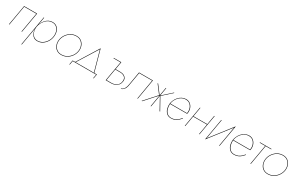

<svg xmlns="http://www.w3.org/2000/svg" viewBox="211 -2031 5803 3785"><g transform="rotate(30 3112.5 -138.0)"><path d="M341 0H331L409 -450H133L55 0H45L125 -460H421Z M454 219 572 -460H582L464 219ZM936 -230Q927 -165 892 -110Q857 -55 804.5 -22.5Q752 10 689 9Q642 9 610 -13.5Q578 -36 560 -71.5Q542 -107 536.5 -148.5Q531 -190 537 -230Q544 -273 563.5 -315.5Q583 -358 613 -393Q643 -428 682.5 -449Q722 -470 769 -470Q833 -470 873 -436Q913 -402 929 -347.5Q945 -293 936 -230ZM926 -230Q935 -290 919.5 -342.5Q904 -395 865.5 -428Q827 -461 766 -460Q723 -460 685 -440Q647 -420 617.5 -386.5Q588 -353 568.5 -312.5Q549 -272 542 -230Q536 -192 542 -152Q548 -112 566 -78Q584 -44 614 -23Q644 -2 686 -1Q747 0 798 -31Q849 -62 883 -114.5Q917 -167 926 -230Z M1051 -230Q1061 -296 1099 -350.5Q1137 -405 1193.5 -437.5Q1250 -470 1317 -470Q1384 -470 1428.5 -436Q1473 -402 1493 -347.5Q1513 -293 1504 -230Q1494 -165 1456 -110Q1418 -55 1361 -23Q1304 9 1237 9Q1171 9 1126 -24.5Q1081 -58 1061.5 -113Q1042 -168 1051 -230ZM1061 -230Q1052 -170 1070.5 -118Q1089 -66 1131.5 -33.5Q1174 -1 1237 -1Q1301 -1 1356 -32Q1411 -63 1447.5 -115Q1484 -167 1494 -230Q1503 -290 1484 -342.5Q1465 -395 1422.5 -427.5Q1380 -460 1317 -460Q1254 -460 1199 -429Q1144 -398 1107.5 -345.5Q1071 -293 1061 -230Z M1557 -8H1546L1848 -495L1983 -8H1973L1845 -470ZM1497 0 1481 89H1471L1489 -10H2042L2024 89H2014L2031 0Z M2305 -286H2419Q2464 -286 2498 -269.5Q2532 -253 2549 -221.5Q2566 -190 2558 -143Q2551 -96 2524 -64Q2497 -32 2457 -16Q2417 0 2371 0H2256L2257 -10H2372Q2438 -10 2488.5 -43.5Q2539 -77 2548 -145Q2558 -210 2519 -243Q2480 -276 2418 -276H2303ZM2166 -450 2167 -460H2338L2258 0H2248L2326 -450Z M2978 0H2968L3045 -450H2750L2700 -160Q2694 -115 2679.5 -81.5Q2665 -48 2643 -27.5Q2621 -7 2591 -1L2593 -11Q2634 -20 2657.5 -60Q2681 -100 2690 -160L2741 -460H3057Z M3547 -459 3337 -269 3487 0H3475L3325 -271L3534 -459ZM3281 0H3271L3351 -460H3361ZM3320 -270 3078 0H3065L3307 -270L3163 -460H3176Z M3579 -238H3961Q3972 -291 3957.5 -341.5Q3943 -392 3905.5 -425.5Q3868 -459 3811 -459Q3754 -460 3705 -429Q3656 -398 3623 -346.5Q3590 -295 3581 -233Q3576 -176 3590.5 -123Q3605 -70 3640.5 -36Q3676 -2 3734 -1Q3784 -1 3821.5 -17.5Q3859 -34 3887.5 -60Q3916 -86 3938 -113L3945 -106Q3923 -79 3894 -52.5Q3865 -26 3826.5 -8.5Q3788 9 3734 9Q3673 9 3634.5 -26.5Q3596 -62 3580 -117.5Q3564 -173 3571 -232Q3574 -252 3579.5 -271Q3585 -290 3593 -308Q3612 -353 3644 -389.5Q3676 -426 3719 -448Q3762 -470 3811 -470Q3866 -470 3905.5 -439Q3945 -408 3963.5 -359Q3982 -310 3975 -254Q3974 -248 3972.5 -241Q3971 -234 3969 -228H3578Z M4098 -250H4419L4417 -240H4097ZM4463 -460 4383 0H4373L4453 -460ZM4138 -460 4058 0H4048L4128 -460Z M4527 34 4537 5 4925 -495 4915 -466ZM4540 15 4527 34 4613 -460H4623ZM4839 0H4829L4911 -475L4925 -495Z M5014 -238H5396Q5407 -291 5392.5 -341.5Q5378 -392 5340.5 -425.5Q5303 -459 5246 -459Q5189 -460 5140 -429Q5091 -398 5058 -346.5Q5025 -295 5016 -233Q5011 -176 5025.5 -123Q5040 -70 5075.5 -36Q5111 -2 5169 -1Q5219 -1 5256.5 -17.5Q5294 -34 5322.5 -60Q5351 -86 5373 -113L5380 -106Q5358 -79 5329 -52.5Q5300 -26 5261.5 -8.5Q5223 9 5169 9Q5108 9 5069.5 -26.5Q5031 -62 5015 -117.5Q4999 -173 5006 -232Q5009 -252 5014.5 -271Q5020 -290 5028 -308Q5047 -353 5079 -389.5Q5111 -426 5154 -448Q5197 -470 5246 -470Q5301 -470 5340.5 -439Q5380 -408 5398.5 -359Q5417 -310 5410 -254Q5409 -248 5407.5 -241Q5406 -234 5404 -228H5013Z M5757 -460 5755 -450H5493L5494 -460ZM5630 -455 5551 0H5541L5620 -455Z M5751 -230Q5761 -296 5799 -350.5Q5837 -405 5893.5 -437.5Q5950 -470 6017 -470Q6084 -470 6128.5 -436Q6173 -402 6193 -347.5Q6213 -293 6204 -230Q6194 -165 6156 -110Q6118 -55 6061 -23Q6004 9 5937 9Q5871 9 5826 -24.5Q5781 -58 5761.5 -113Q5742 -168 5751 -230ZM5761 -230Q5752 -170 5770.5 -118Q5789 -66 5831.5 -33.5Q5874 -1 5937 -1Q6001 -1 6056 -32Q6111 -63 6147.5 -115Q6184 -167 6194 -230Q6203 -290 6184 -342.5Q6165 -395 6122.5 -427.5Q6080 -460 6017 -460Q5954 -460 5899 -429Q5844 -398 5807.5 -345.5Q5771 -293 5761 -230Z"/></g></svg>

Font: Jost Thin
Style: Italic
Weight: 200
Italic angle: -5°
Version: Version 3.710